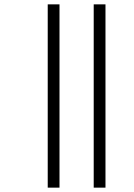

<svg xmlns="http://www.w3.org/2000/svg" viewBox="-20 -722 613 881"><path d="M410 139H464V-702H410ZM199 139H253V-702H199Z"/></svg>

Font: Noto Sans Kannada Light
Style: Regular
Weight: 300
Designer: Jelle Bosma - Monotype Design Team
Foundry: Monotype Imaging Inc.
Version: Version 2.005